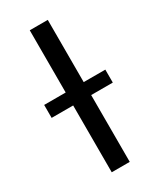

<svg xmlns="http://www.w3.org/2000/svg" viewBox="-187 -790 708 852"><g transform="rotate(-30 167.0 -364.0)"><path d="M212.9 -727.5V0H120.6V-727.5ZM10.3 -342.3V-408.7H323.7V-342.3Z"/></g></svg>

Font: Inter 16pt
Style: Regular
Weight: 400
Version: Version 4.001;git-66647c0bb